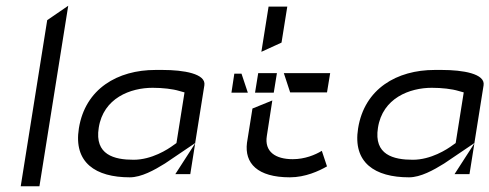

<svg xmlns="http://www.w3.org/2000/svg" viewBox="-20 -655 1700 667"><path d="M52 -8H117L217 -635L144 -585Z M553 -87 658 -158 690 -359C696 -399 618 -412 545 -412H520C389 -412 276 -347 254 -209C235 -90 312 -39 431 -39C471 -39 516 -64 553 -87ZM603 -339 621 -334 593 -158 583 -151C563 -136 507 -100 444 -100C377 -100 308 -117 323 -211C339 -315 434 -350 510 -350C545 -350 580 -346 603 -339ZM658 -158 659 -159 658 -157ZM589 -50H641L658 -157Z M857 -278 838 -159C829 -88 874 -39 987 -39C1041 -39 1088 -61 1116 -77L1098 -131C1075 -117 1039 -102 997 -102C937 -102 898 -128 907 -183L926 -306ZM988 -334H1116L1127 -401H966ZM958 -507 978 -632H913L888 -475ZM819 -399H794L784 -333H841ZM877 -401 866 -333H931L942 -401Z M1523 -87 1628 -158 1660 -359C1666 -399 1588 -412 1515 -412H1490C1359 -412 1246 -347 1224 -209C1205 -90 1282 -39 1401 -39C1441 -39 1486 -64 1523 -87ZM1573 -339 1591 -334 1563 -158 1553 -151C1533 -136 1477 -100 1414 -100C1347 -100 1278 -117 1293 -211C1309 -315 1404 -350 1480 -350C1515 -350 1550 -346 1573 -339ZM1628 -158 1629 -159 1628 -157ZM1559 -50H1611L1628 -157Z"/></svg>

Font: Charger Static
Style: 2Obl
Weight: 1000
Designer: Jasper
Foundry: KineticPlasma Fonts/Cannot Into Space Fonts
Version: Version 1.1